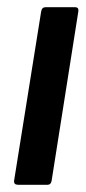

<svg xmlns="http://www.w3.org/2000/svg" viewBox="-20 -512 238 532"><path d="M30 0Q18 0 19 -11L94 -480Q96 -492 106 -492H188Q199 -492 197 -480L123 -11Q121 0 112 0Z"/></svg>

Font: Sofia Sans Condensed
Style: Bold Italic
Weight: 700
Italic angle: -9°
Version: Version 4.100